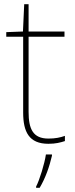

<svg xmlns="http://www.w3.org/2000/svg" viewBox="-20 -679 359 920"><path d="M212 -15C138 -15 117 -61 117 -143V-503H289V-528H117V-659H96L90 -528L10 -525V-503H91V-140C91 -47 119 10 212 10C247 10 269 4 291 -3V-28C269 -20 245 -15 212 -15ZM229 67V61H200C194 104 169 185 153 215V221H170C198 174 217 119 229 67Z"/></svg>

Font: Noto Sans Devanagari UI Thin
Style: Regular
Weight: 100
Designer: Jelle Bosma - Monotype Design Team
Foundry: Monotype Imaging Inc.
Version: Version 2.004